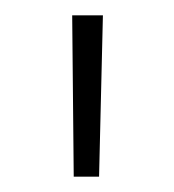

<svg xmlns="http://www.w3.org/2000/svg" viewBox="-20 -720 227 250"><path d="M76 -490 74 -700H114L109 -490Z"/></svg>

Font: Cairo Play ExtraLight
Style: Regular
Weight: 250
Version: Version 3.119